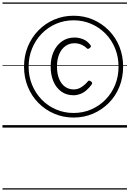

<svg xmlns="http://www.w3.org/2000/svg" viewBox="-20 -1030 1045 1550"><path d="M574 -81Q490 -81 417 -112.5Q344 -144 289.5 -199.5Q235 -255 204.5 -330Q174 -405 174 -492Q174 -579 204.5 -653.5Q235 -728 289.5 -784Q344 -840 417 -871.5Q490 -903 574 -903Q659 -903 731.5 -871.5Q804 -840 859 -784Q914 -728 944 -653.5Q974 -579 974 -492Q974 -405 944 -330Q914 -255 859 -199.5Q804 -144 731.5 -112.5Q659 -81 574 -81ZM574 -118Q650 -118 716 -146.5Q782 -175 832 -226Q882 -277 909.5 -345Q937 -413 937 -491Q937 -570 909.5 -638.5Q882 -707 832 -758Q782 -809 716 -837.5Q650 -866 574 -866Q498 -866 432 -837.5Q366 -809 316.5 -758Q267 -707 239 -638.5Q211 -570 211 -492Q211 -413 239 -345Q267 -277 316.5 -226Q366 -175 432 -146.5Q498 -118 574 -118ZM574 -261Q517 -261 475.5 -290.5Q434 -320 411.5 -372.5Q389 -425 389 -493Q389 -560 413 -613Q437 -666 480.5 -696.5Q524 -727 581 -727Q616 -727 650.5 -713.5Q685 -700 711 -665Q715 -658 713.5 -653Q712 -648 705 -643Q697 -636 691 -635.5Q685 -635 681 -640Q662 -659 636 -670Q610 -681 581 -681Q540 -681 508 -658Q476 -635 458 -593Q440 -551 440 -493Q440 -434 457.5 -392.5Q475 -351 505.5 -329.5Q536 -308 576 -308Q608 -308 637 -326.5Q666 -345 691 -375Q695 -380 701.5 -379Q708 -378 715 -372Q722 -367 723.5 -361.5Q725 -356 722 -351Q702 -322 678 -301.5Q654 -281 627.5 -271Q601 -261 574 -261ZM0 490H1005V500H0ZM0 -20H1005V0H0ZM0 -505H1005V-500H0ZM0 -1010H1005V-1000H0Z"/></svg>

Font: Playwrite TZ Guides
Style: Regular
Weight: 400
Designer: Veronika Burian, José Scaglione
Foundry: TypeTogether
Version: Version 1.003